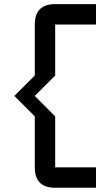

<svg xmlns="http://www.w3.org/2000/svg" viewBox="-20 -801 528 919"><path d="M244.1 -781.2H439.5V-683.6H244.1V-439.5L146.5 -341.8L244.1 -244.1V0H439.5V97.7H244.1Q146.5 97.7 146.5 0V-244.1L48.8 -341.8L146.5 -439.5V-683.6Q146.5 -781.2 244.1 -781.2Z"/></svg>

Font: BabelStone Runic Staveless
Style: Regular
Weight: 400
Designer: Andrew West
Foundry: BabelStone
Version: Version 3.002 March 14, 2022